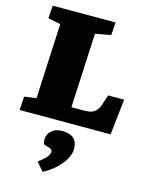

<svg xmlns="http://www.w3.org/2000/svg" viewBox="-149 -794 961 1231"><g transform="rotate(15 332.0 -178.0)"><path d="M18 -90 97 -101 121 -599 38 -616 44 -701H461L455 -616L352 -597L328 -103H404Q426 -103 447.5 -106Q469 -109 487 -125Q505 -141 516 -176L536 -237H642L616 0H12ZM257 345 209 289Q236 269 251 254.5Q266 240 272 228.5Q278 217 278 206Q278 198 273.5 193Q269 188 256 184L221 173Q210 144 218 118Q226 92 250.5 75.5Q275 59 313 59Q363 59 388.5 83Q414 107 414 151Q414 183 394.5 218.5Q375 254 339.5 287Q304 320 257 345Z"/></g></svg>

Font: Literata Black
Style: Italic
Weight: 900
Italic angle: -2°
Designer: Latin by Veronika Burian and Jose Scaglione. Greek by Irene Vlachou. Cyrillic by Vera Evstafieva
Foundry: TypeTogether
Version: Version 3.002